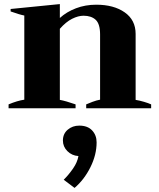

<svg xmlns="http://www.w3.org/2000/svg" viewBox="-20 -530 780 940"><path d="M720 -19V0H402V-19Q413 -24 433 -31.5Q453 -39 470 -42V-361Q470 -413 448.5 -433Q427 -453 389 -453Q363 -453 333 -438Q303 -423 273 -389V-41Q301 -36 350 -19V0H22V-19Q65 -37 99 -42V-454Q77 -458 32 -474V-486L273 -510V-442Q306 -472 352 -489.5Q398 -507 451 -507Q537 -507 590.5 -469.5Q644 -432 644 -364V-41Q663 -38 685 -31.5Q707 -25 720 -19ZM453 167Q453 228 422.5 289Q392 350 345 390L292 350Q317 325 338 294.5Q359 264 364 234Q332 232 310 210Q288 188 288 158Q288 125 311.5 105Q335 85 368 85Q409 85 431 108.5Q453 132 453 167Z"/></svg>

Font: Trirong ExtraBold
Style: Regular
Weight: 800
Designer: Katatrad Team
Foundry: CadsonDemak
Version: Version 1.001